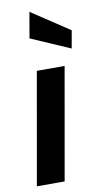

<svg xmlns="http://www.w3.org/2000/svg" viewBox="-87 -802 451 844"><g transform="rotate(-10 138.5 -380.5)"><path d="M7 0 95 -500H219L131 0ZM263 -570 88 -646 108 -761 277 -649Z"/></g></svg>

Font: Cabin VF Beta
Style: Italic
Weight: 400
Italic angle: -7°
Designer: Pablo Impallari
Foundry: Pablo Impallari. http://www.impallari.com Igino Marini. http://www.ikern.com
Version: Version 2.300